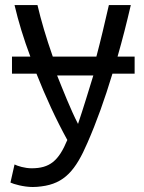

<svg xmlns="http://www.w3.org/2000/svg" viewBox="-20 -542 566 753"><path d="M204 -246H346C329 -191 307 -118 286 -56C257 -112 227 -189 204 -246ZM508 -253V-320H441C460 -386 477 -453 493 -522H407C390 -448 375 -384 358 -320H187C161 -394 141 -462 127 -522H37C52 -458 73 -389 99 -320H27V-253H123C159 -162 199 -75 244 7C210 89 175 118 104 118C77 118 49 109 37 103L21 174C32.9 179.9 72.8 191.4 108.3 191.4C120 191.4 131 190.5 142 189C233 178 277 125 323 18C359 -64 391 -154 421 -253Z"/></svg>

Font: Repo
Style: Regular
Weight: 400
Designer: Stefan Peev
Foundry: Context Ltd
Version: Version 0.000